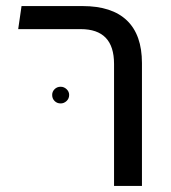

<svg xmlns="http://www.w3.org/2000/svg" viewBox="-20 -613 563 633"><path d="M356 0V-402Q356 -460 328.5 -488.5Q301 -517 246 -517H40L51 -593H252Q349 -593 398.5 -545.5Q448 -498 448 -405V0ZM180 -272Q168 -272 160 -280Q152 -288 152 -300Q152 -311 160 -319Q168 -327 180 -327Q191 -327 199.5 -319Q208 -311 208 -300Q208 -288 199.5 -280Q191 -272 180 -272Z"/></svg>

Font: Noto Sans Hebrew Thin
Style: Regular
Weight: 400
Version: Version 3.001